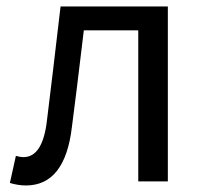

<svg xmlns="http://www.w3.org/2000/svg" viewBox="-20 -563 632 596"><path d="M60.5 12.7Q36.1 12.7 10.7 4.9L29.3 -79.1Q43 -75.2 52.7 -75.2Q113.3 -75.2 126 -191.4Q143.6 -333 168 -543H501V0H409.2V-468.8H240.2Q214.8 -255.9 203.1 -168Q181.6 12.7 60.5 12.7Z"/></svg>

Font: Nasu
Style: Regular
Weight: 400
Designer: Ryoko NISHIZUKA (kana &amp; ideographs); Paul D. Hunt (Latin, Greek &amp; Cyrillic); Wenlong ZHANG (bopomofo); Sandoll C
Version: Version 2014.1215